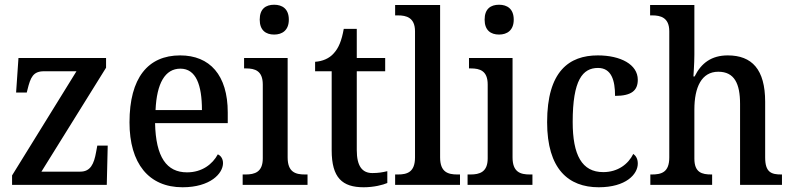

<svg xmlns="http://www.w3.org/2000/svg" viewBox="-20 -781 3348 811"><path d="M31 0H431L435 -166H391L386 -139C377 -88 362 -56 319 -56H155L428 -495V-536H58L48 -390H93L96 -402C109 -455 120 -480 166 -480H303L31 -40Z M751 10C868 10 922 -48 922 -92C922 -111 912 -124 900 -129C878 -88 834 -53 770 -53C684 -53 638 -117 635 -261H942V-306C942 -464 866 -547 741 -547C605 -547 527 -452 527 -264C527 -91 608 10 751 10ZM833 -316H637C642 -429 677 -491 742 -491C808 -491 833 -422 833 -316Z M1138 -635C1172 -635 1200 -653 1200 -698C1200 -744 1172 -761 1138 -761C1103 -761 1077 -744 1077 -698C1077 -653 1103 -635 1138 -635ZM1005 0H1279V-44H1268C1228 -44 1195 -54 1195 -116V-536H1011V-492H1019C1057 -492 1090 -482 1090 -424V-112C1090 -54 1056 -44 1017 -44H1005Z M1516 10C1559 10 1598 0 1616 -8V-58C1596 -53 1577 -50 1553 -50C1510 -50 1487 -79 1487 -147V-480H1607V-536H1487V-659H1432C1423 -608 1410 -578 1390 -556C1371 -534 1342 -522 1311 -520V-480H1381V-146C1381 -30 1426 10 1516 10Z M1649 0H1923V-44H1912C1872 -44 1839 -54 1839 -116V-760H1649V-716H1661C1696 -716 1733 -707 1733 -649V-116C1733 -54 1700 -44 1661 -44H1649Z M2088 -635C2122 -635 2150 -653 2150 -698C2150 -744 2122 -761 2088 -761C2053 -761 2027 -744 2027 -698C2027 -653 2053 -635 2088 -635ZM1955 0H2229V-44H2218C2178 -44 2145 -54 2145 -116V-536H1961V-492H1969C2007 -492 2040 -482 2040 -424V-112C2040 -54 2006 -44 1967 -44H1955Z M2509 10C2624 10 2674 -45 2674 -90C2674 -109 2667 -122 2655 -131C2634 -88 2590 -54 2528 -54C2438 -54 2399 -126 2399 -266C2399 -443 2441 -494 2506 -494C2563 -494 2578 -441 2578 -376C2648 -376 2674 -399 2674 -444C2674 -509 2601 -547 2505 -547C2384 -547 2291 -480 2291 -265C2291 -67 2381 10 2509 10Z M2727 0H2988V-44H2985C2945 -44 2913 -52 2913 -111V-318C2913 -412 2943 -478 3014 -478C3082 -478 3106 -428 3106 -342V0H3283V-44H3280C3238 -44 3212 -53 3212 -116V-351C3212 -488 3156 -547 3054 -547C2986 -547 2942 -515 2914 -458H2909C2909 -462 2913 -512 2913 -550V-760H2726V-716H2735C2770 -716 2807 -707 2807 -649V-116C2807 -53 2774 -44 2733 -44H2727Z"/></svg>

Font: Noto Serif Armenian SemiCondensed Medium
Style: Regular
Weight: 500
Width: 4
Designer: Monotype Design Team
Foundry: Monotype Imaging Inc.
Version: Version 2.008